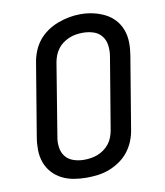

<svg xmlns="http://www.w3.org/2000/svg" viewBox="-84 -816 768 893"><g transform="rotate(-10 300.0 -369.0)"><path d="M254 8Q223 8 193.5 3Q164 -2 138 -15Q112 -28 92.5 -49.5Q73 -71 63 -98.5Q53 -126 52.5 -156.5Q52 -187 57 -217L114 -560Q118 -586 128.5 -612.5Q139 -639 156.5 -661Q174 -683 198 -699.5Q222 -716 248.5 -726Q275 -736 302 -741Q329 -746 356 -746Q387 -746 416 -739.5Q445 -733 471 -720Q497 -707 516.5 -685.5Q536 -664 546 -636.5Q556 -609 556.5 -578.5Q557 -548 552 -518L495 -175Q491 -149 480.5 -123Q470 -97 452.5 -74.5Q435 -52 411 -35.5Q387 -19 361 -9Q335 1 307.5 4.5Q280 8 254 8ZM256 -76Q272 -76 288.5 -78.5Q305 -81 320.5 -87Q336 -93 350.5 -103.5Q365 -114 375.5 -127.5Q386 -141 392 -157Q398 -173 401 -189L458 -531Q462 -557 458.5 -582Q455 -607 440 -625.5Q425 -644 401.5 -651.5Q378 -659 352 -659Q336 -659 319.5 -656.5Q303 -654 287.5 -647.5Q272 -641 258 -631Q244 -621 233.5 -607Q223 -593 217 -577.5Q211 -562 208 -546L152 -204Q147 -179 150.5 -153.5Q154 -128 168.5 -110Q183 -92 206.5 -84Q230 -76 256 -76Z"/></g></svg>

Font: Iosevka Curly MdExObl
Style: Regular
Weight: 500
Width: 7
Italic angle: -9°
Monospace: yes
Designer: Belleve Invis
Foundry: Belleve Invis
Version: Version 11.1.0; ttfautohint (v1.8.3)